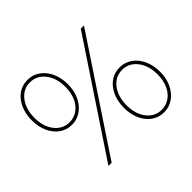

<svg xmlns="http://www.w3.org/2000/svg" viewBox="-160 -926 1152 1152"><g transform="rotate(-45 415.5 -350.0)"><path d="M637 -700H664L199 0H172ZM40 -518Q40 -573 59.5 -616.5Q79 -660 113.5 -684.5Q148 -709 193 -709Q237 -709 272 -684.5Q307 -660 327 -616.5Q347 -573 347 -518Q347 -465 327 -422Q307 -379 271.5 -354Q236 -329 193 -329Q148 -329 113.5 -353.5Q79 -378 59.5 -421Q40 -464 40 -518ZM325 -518Q325 -593 288 -640.5Q251 -688 193 -688Q136 -688 99 -640.5Q62 -593 62 -518Q62 -443 99 -396.5Q136 -350 193 -350Q230 -350 260.5 -371Q291 -392 308 -430.5Q325 -469 325 -518ZM484 -180Q484 -235 503.5 -278.5Q523 -322 557.5 -346.5Q592 -371 637 -371Q681 -371 716 -346.5Q751 -322 771 -278.5Q791 -235 791 -180Q791 -127 771 -84Q751 -41 715.5 -16Q680 9 637 9Q592 9 557.5 -15.5Q523 -40 503.5 -83Q484 -126 484 -180ZM769 -180Q769 -255 732 -302.5Q695 -350 637 -350Q580 -350 543 -302.5Q506 -255 506 -180Q506 -105 543 -58.5Q580 -12 637 -12Q674 -12 704.5 -33Q735 -54 752 -92.5Q769 -131 769 -180Z"/></g></svg>

Font: Easer Grotesk Variable
Style: Regular
Weight: 400
Designer: Boardeaser, Bonnie Shaver-Troup, Thomas Jockin
Foundry: Lexend
Version: Version 1.001;Glyphs 3.1.2 (3151)